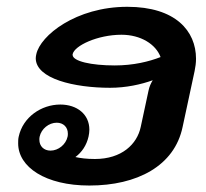

<svg xmlns="http://www.w3.org/2000/svg" viewBox="-20 -537 615 573"><path d="M459.2 -366.7C425 -353.3 378.3 -341.7 322.5 -341.7C252.5 -341.7 196.7 -354.2 196.7 -373.3V-375C201.7 -400.8 271.7 -433.3 342.5 -433.3C400 -433.3 445 -405 459.2 -366.7ZM160 -225C103.3 -225 48.3 -187.5 35.8 -129.2C34.2 -122.5 34.2 -115.8 34.2 -109.2C34.2 -38.3 115.8 16.7 246.7 16.7C389.2 16.7 500.8 -41.7 525 -158.3L560.8 -325C563.3 -337.5 565 -349.2 565 -361.7C565 -444.2 504.2 -516.7 360 -516.7C206.7 -516.7 100 -430.8 88.3 -375C87.5 -370.8 86.7 -367.5 86.7 -363.3C86.7 -301.7 202.5 -275 308.3 -275C356.7 -275 400.8 -285 435.8 -297.5C430.8 -289.2 425.8 -279.2 423.3 -266.7L400 -158.3C389.2 -106.7 343.3 -62.5 263.3 -62.5C238.3 -62.5 220 -65 205 -68.3C224.2 -82.5 238.3 -103.3 244.2 -129.2C245.8 -136.7 246.7 -143.3 246.7 -150C246.7 -195.8 210 -225 160 -225ZM149.2 -170.8C169.2 -170.8 182.5 -157.5 182.5 -138.3C182.5 -135 182.5 -132.5 181.7 -129.2C176.7 -105.8 154.2 -87.5 130.8 -87.5C110.8 -87.5 97.5 -100.8 97.5 -120C97.5 -123.3 97.5 -125.8 98.3 -129.2C103.3 -152.5 125.8 -170.8 149.2 -170.8Z"/></svg>

Font: BoonHome
Style: Bold Oblique
Weight: 700
Italic angle: -12°
Designer: Sungsit Sawaiwan
Foundry: Sungsit Sawaiwan
Version: Version 0.2